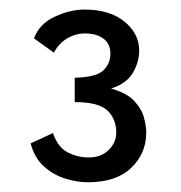

<svg xmlns="http://www.w3.org/2000/svg" viewBox="-20 -743 378 400"><path d="M163.1 -363.3Q139.6 -363.3 114.7 -371.3Q89.8 -379.4 70.6 -397.2Q51.3 -415 43.9 -444.3L90.3 -465.8Q100.6 -436 121.1 -425.5Q141.6 -415 165 -415Q190.9 -415 206.5 -430.7Q222.2 -446.3 222.2 -466.3Q222.2 -495.1 203.9 -512.7Q185.5 -530.3 135.7 -530.3V-581.1Q179.7 -582 194.8 -595.9Q210 -609.9 210 -631.8Q210 -651.4 195.6 -662.4Q181.2 -673.3 156.7 -673.3Q137.2 -673.3 119.6 -662.8Q102.1 -652.3 92.3 -633.3L50.8 -663.1Q62 -693.4 94.2 -708.3Q126.5 -723.1 156.2 -723.1Q208.5 -723.1 239.3 -698Q270 -672.9 270 -637.7Q270 -613.8 256.8 -591.3Q243.7 -568.8 211.4 -558.6Q244.1 -549.3 259.8 -532.5Q275.4 -515.6 280 -497.8Q284.7 -480 284.7 -466.8Q284.7 -423.3 253.4 -393.3Q222.2 -363.3 163.1 -363.3Z"/></svg>

Font: Pontano Sans
Style: Regular
Weight: 400
Designer: Vernon Adams
Foundry: Vernon Adams
Version: Version 2.001